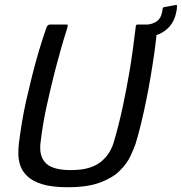

<svg xmlns="http://www.w3.org/2000/svg" viewBox="-20 -776 763 806"><path d="M264 10Q199 10 158 -2.5Q117 -15 95 -36Q73 -57 65 -81.5Q57 -106 57 -130Q57 -154 59 -172Q64 -213 72 -261.5Q80 -310 90 -354Q101 -402 114.5 -456.5Q128 -511 144 -564.5Q160 -618 176 -663Q178 -667 181.5 -670Q185 -673 190 -673Q207 -673 223.5 -673Q240 -673 257 -673Q264 -673 264.5 -671Q265 -669 262 -657Q249 -617 236.5 -573Q224 -529 212 -483Q192 -405 175.5 -329Q159 -253 151 -184Q148 -166 149 -148Q150 -130 156.5 -114.5Q163 -99 177 -87Q191 -75 216 -68.5Q241 -62 277 -62Q324 -62 355.5 -72Q387 -82 407.5 -100Q428 -118 440.5 -139.5Q453 -161 459 -184Q479 -252 495 -326.5Q511 -401 524 -478Q532 -526 538 -571Q544 -616 549 -657Q550 -669 551.5 -671Q553 -673 560 -673Q577 -673 594.5 -673Q612 -673 630 -673Q635 -673 637.5 -670Q640 -667 639 -663Q637 -618 629.5 -565Q622 -512 613 -458Q604 -404 594 -356Q585 -311 573.5 -262.5Q562 -214 549 -172Q541 -149 526.5 -118.5Q512 -88 482 -58.5Q452 -29 399.5 -9.5Q347 10 264 10ZM718 -755Q723 -757 723 -751Q723 -743 722 -735.5Q721 -728 719 -721Q712 -688 692.5 -665.5Q673 -643 644.5 -631.5Q616 -620 580 -618Q575 -618 576 -623L586 -667Q587 -672 591 -672Q620 -674 637.5 -686Q655 -698 660 -723Q661 -727 661.5 -731.5Q662 -736 663 -740Q663 -744 668 -746Z"/></svg>

Font: Glory Thin Medium
Style: Italic
Weight: 500
Italic angle: -12°
Version: Version 1.011